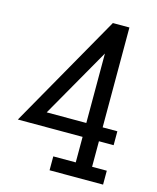

<svg xmlns="http://www.w3.org/2000/svg" viewBox="-113 -829 744 908"><g transform="rotate(15 259.5 -375.0)"><path d="M217 0V-68H327V-193H10L326 -750H407V-261H479V-193H407V-68H479V0ZM327 -261V-601L133 -261Z"/></g></svg>

Font: Kelly Slab
Style: Regular
Weight: 400
Designer: Denis Masharov
Foundry: Denis Masharov
Version: Version 1.001